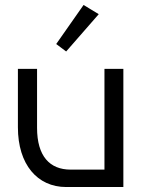

<svg xmlns="http://www.w3.org/2000/svg" viewBox="-20 -752 582 772"><path d="M316 -732 206 -575 246 -545 377 -695ZM52 -475V-240C52 -91 130 0 246 0H476V-475H400V-70H264C180 -70 129 -124 129 -238V-475Z"/></svg>

Font: Mint Spirit
Style: Regular
Weight: 400
Designer: HARENDAL Hirwen
Foundry: Arkandis Digital Foundry.
Version: Version 1.004;FFEdit